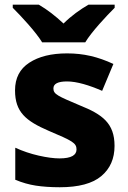

<svg xmlns="http://www.w3.org/2000/svg" viewBox="-20 -786 546 816"><path d="M342.3 -606C369.1 -650.9 433.1 -718.8 467.3 -752.9V-766.1H356C321.3 -746.1 283.2 -719.2 250 -686C214.4 -719.2 181.6 -744.6 145 -766.1H34.2V-752.9C70.8 -716.3 131.3 -651.4 159.2 -606ZM466.8 -166C466.8 -262.2 415 -299.8 319.8 -337.9C225.6 -377.9 207 -385.3 207 -410.2C207 -430.2 226.6 -439.9 265.1 -439.9C306.2 -439.9 359.4 -423.8 414.1 -399.9L461.9 -514.2C395.5 -544.9 335.4 -559.1 265.1 -559.1C198.2 -559.1 145 -545.9 104.5 -519.5C64 -493.2 43.9 -454.1 43.9 -401.9C43.9 -309.6 89.8 -272 187 -230C287.6 -187.5 305.2 -178.2 305.2 -150.9C305.2 -127 283.7 -112.8 232.9 -112.8C209 -112.8 179.7 -116.7 145 -124.5C110.4 -132.3 76.7 -143.6 44.9 -158.2V-22C74.2 -9.8 103.5 -1.5 132.3 2.9C161.1 7.3 195.3 9.8 233.9 9.8C314 9.8 373 -5.9 410.6 -37.6C448.2 -69.3 466.8 -111.8 466.8 -166Z"/></svg>

Font: Noto Reveo Sans
Style: Regular
Weight: 800
Designer: Monotype Design Team
Foundry: Monotype Imaging Inc.
Version: Version 2.007